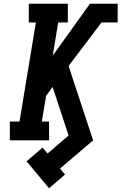

<svg xmlns="http://www.w3.org/2000/svg" viewBox="-20 -755 653 1033"><path d="M244 258 123 113 209 39 236 71 349 -26 264 -284 263 -287 228 -240 205 -101H244V0H33V-101H85L173 -634H135V-735H345V-634H293L264 -456L464 -735H613V-634H526L349 -400L481 0L303 152L330 184Z"/></svg>

Font: Iosevka Slab Extended Oblique
Style: Bold
Weight: 700
Width: 7
Italic angle: -9°
Monospace: yes
Designer: Belleve Invis
Foundry: Belleve Invis
Version: Version 11.1.1; ttfautohint (v1.8.3)